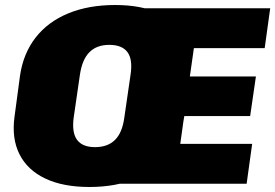

<svg xmlns="http://www.w3.org/2000/svg" viewBox="-20 -733 1098 766"><path d="M337 13Q231 13 160 -21Q89 -55 57.5 -118Q26 -181 38 -268L60 -432Q73 -520 122 -583Q171 -646 252 -679.5Q333 -713 439 -713Q545 -713 616 -679.5Q687 -646 719 -583Q751 -520 738 -432L715 -268Q703 -181 653.5 -118Q604 -55 523.5 -21Q443 13 337 13ZM359 -146Q410 -146 439 -175Q468 -204 476 -264L501 -436Q510 -496 488.5 -525Q467 -554 416 -554Q366 -554 337 -525Q308 -496 299 -436L274 -264Q266 -204 287.5 -175Q309 -146 359 -146ZM647 -159H986L964 0H440L538 -700H1058L1036 -541H701L771 -664L725 -340L685 -428H1001L978 -270H662L727 -358L682 -36Z"/></svg>

Font: Pathway Extreme SemiCondensed Black
Style: Italic
Weight: 900
Width: 4
Italic angle: -8°
Version: Version 1.001;gftools[0.9.26]